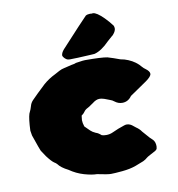

<svg xmlns="http://www.w3.org/2000/svg" viewBox="-100 -1017 1056 1138"><g transform="rotate(-10 428.5 -448.5)"><path d="M475.6 29.3Q455.6 29.3 393.6 16.1Q363.3 16.1 317.6 2.9Q272 -10.3 231.4 -38.6Q189.9 -59.1 170.4 -85Q165 -90.8 157.2 -95.2Q141.6 -105 114.7 -140.6Q106 -152.8 98.6 -164.8Q91.3 -176.8 89.4 -178.5Q87.4 -180.2 54.2 -276.4Q49.8 -299.8 49.3 -306.2Q52.2 -377.9 61.5 -406.7Q74.2 -432.6 78.6 -450Q83 -467.3 96.2 -481.4Q125 -511.2 180.2 -563Q211.9 -590.8 252.4 -610.4Q266.6 -617.7 280.3 -625.5Q295.9 -633.8 311.5 -636.7Q323.7 -638.7 358.4 -647.9Q372.1 -649.4 385.3 -654.8Q388.7 -655.8 392.1 -655.8Q395.5 -655.8 410.6 -658.4Q425.8 -661.1 440.9 -661.6Q540.5 -661.6 574.7 -654.8Q606.9 -645.5 648.4 -629.9Q672.9 -626 694.3 -616.7Q739.7 -597.7 767.1 -563.5Q774.4 -554.7 785.2 -547.4Q808.6 -530.3 808.6 -515.1Q808.6 -499 772.9 -474.1Q737.3 -449.2 672.4 -405.3Q650.9 -374 615.2 -374Q590.8 -374 569.8 -390.6Q559.1 -399.4 546.4 -403.3Q537.1 -406.7 528.3 -410.2Q502.9 -420.9 484.9 -420.9Q464.8 -420.9 441.9 -402.3Q433.1 -397 428.2 -393.1Q419.4 -386.2 409.2 -380.9Q392.1 -372.6 385 -361.6Q377.9 -350.6 364.3 -341.3Q361.3 -319.3 361.3 -314.5Q361.3 -297.9 368.7 -275.4Q385.7 -258.3 398.9 -245.6Q409.7 -234.9 429.7 -226.1Q442.4 -223.1 461.4 -206.5Q471.2 -202.6 488.3 -202.6Q510.3 -202.6 528.8 -211.4Q564 -228 602.1 -240.2Q610.4 -243.2 618.2 -243.2Q638.2 -243.2 657.7 -225.6L669.4 -216.3Q689.9 -202.6 700.7 -186L739.3 -142.1Q748 -134.3 756.3 -126Q770 -111.3 770 -85.4Q770 -78.6 768.3 -72.3Q766.6 -65.9 759.3 -61Q752 -56.2 743.4 -52Q734.9 -47.9 728 -43.9Q723.6 -41 718.8 -38.6Q710.4 -34.7 704.1 -29.8Q690.9 -18.1 676.8 -11.7Q662.6 -5.4 627.4 7.6Q592.3 20.5 544.2 24.9Q496.1 29.3 475.6 29.3ZM352.5 -681.6Q340.3 -681.6 331.3 -688Q322.3 -694.3 317.4 -701.7Q312.5 -709 312.5 -711.4Q312.5 -727.5 329.6 -747.1L334.5 -752.4Q461.4 -890.6 491.7 -920.9Q502.9 -927.2 518.1 -927.2Q523.4 -927.2 529.3 -926.3L529.8 -926.8Q530.3 -926.8 535.2 -927.2Q557.1 -927.2 599.6 -884.8Q624 -860.4 644.5 -832.5Q647.5 -823.7 647.5 -816.4Q647.5 -800.3 630.4 -780.8Q627.4 -776.9 622.6 -773.9L593.3 -748Q546.4 -699.7 503.9 -688.5Q502 -688 499 -688L474.1 -686.5Q390.1 -681.6 352.5 -681.6Z"/></g></svg>

Font: Kaph
Style: Regular
Weight: 400
Designer: GGBotNet
Foundry: f0n7.com
Version: 1.10